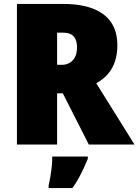

<svg xmlns="http://www.w3.org/2000/svg" viewBox="-20 -734 703 975"><path d="M300 -714Q391 -714 452.5 -690Q514 -666 545 -619.5Q576 -573 576 -503Q576 -460 564.5 -424Q553 -388 529.5 -360Q506 -332 469 -311L663 0H431L299 -260H270V0H66V-714ZM301 -568H270V-405H297Q314 -405 331 -413.5Q348 -422 359.5 -441.5Q371 -461 371 -494Q371 -517 364 -533.5Q357 -550 342 -559Q327 -568 301 -568ZM426 72Q415 99 404 122.5Q393 146 380 170Q367 194 348 221H227V207Q232 186 236.5 159Q241 132 243.5 106Q246 80 245 61H426Z"/></svg>

Font: Noto Sans Display Black
Style: Regular
Weight: 900
Designer: Monotype Design Team
Foundry: Monotype Imaging Inc.
Version: Version 2.003